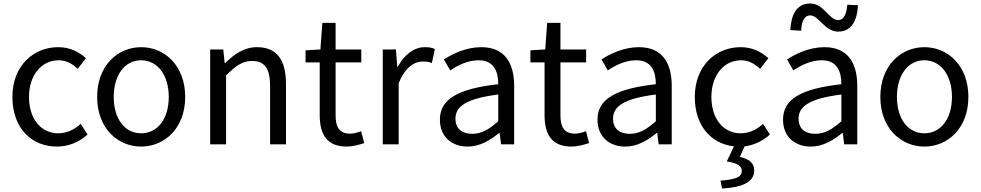

<svg xmlns="http://www.w3.org/2000/svg" viewBox="-20 -826 5614 1099"><path d="M306 13C371 13 433 -12 481 -56L442 -117C408 -86 364 -63 314 -63C214 -63 146 -146 146 -271C146 -396 218 -481 316 -481C360 -481 393 -461 425 -432L472 -493C433 -527 384 -556 313 -556C174 -556 51 -452 51 -271C51 -91 162 13 306 13Z M788 13C921 13 1040 -91 1040 -271C1040 -452 921 -556 788 -556C655 -556 536 -452 536 -271C536 -91 655 13 788 13ZM788 -63C694 -63 631 -146 631 -271C631 -396 694 -481 788 -481C882 -481 946 -396 946 -271C946 -146 882 -63 788 -63Z M1183 -543V0H1274V-394C1329 -449 1367 -477 1423 -477C1495 -477 1526 -434 1526 -332V0H1617V-344C1617 -483 1565 -556 1451 -556C1377 -556 1321 -516 1269 -465H1266L1258 -543Z M1729 -469H1810V-168C1810 -59 1849 13 1965 13C1998 13 2034 3 2065 -7L2047 -75C2029 -68 2004 -61 1985 -61C1922 -61 1901 -99 1901 -166V-469H2048V-543H1901V-695H1825L1814 -543L1729 -538Z M2171 0H2262V-349C2298 -442 2354 -474 2399 -474C2421 -474 2434 -472 2452 -465L2469 -545C2452 -554 2435 -556 2411 -556C2350 -556 2294 -513 2257 -444H2254L2246 -543H2171Z M2657 13C2725 13 2785 -22 2837 -65H2840L2848 0H2923V-334C2923 -468 2867 -556 2735 -556C2648 -556 2571 -518 2521 -486L2557 -423C2600 -452 2657 -481 2720 -481C2809 -481 2832 -414 2832 -344C2601 -318 2498 -259 2498 -141C2498 -43 2566 13 2657 13ZM2683 -60C2629 -60 2587 -85 2587 -147C2587 -217 2649 -262 2832 -285V-132C2779 -85 2736 -60 2683 -60Z M3016 -469H3097V-168C3097 -59 3136 13 3252 13C3285 13 3321 3 3352 -7L3334 -75C3316 -68 3291 -61 3272 -61C3209 -61 3188 -99 3188 -166V-469H3335V-543H3188V-695H3112L3101 -543L3016 -538Z M3559 13C3627 13 3687 -22 3739 -65H3742L3750 0H3825V-334C3825 -468 3769 -556 3637 -556C3550 -556 3473 -518 3423 -486L3459 -423C3502 -452 3559 -481 3622 -481C3711 -481 3734 -414 3734 -344C3503 -318 3400 -259 3400 -141C3400 -43 3468 13 3559 13ZM3585 -60C3531 -60 3489 -85 3489 -147C3489 -217 3551 -262 3734 -285V-132C3681 -85 3638 -60 3585 -60Z M4242 12C4296 5 4346 -19 4387 -56L4348 -117C4314 -86 4270 -63 4220 -63C4120 -63 4052 -146 4052 -271C4052 -396 4124 -481 4222 -481C4266 -481 4299 -461 4331 -432L4378 -493C4339 -527 4290 -556 4219 -556C4080 -556 3957 -452 3957 -271C3957 -104 4052 -3 4181 12L4140 98C4203 108 4226 124 4226 152C4226 185 4197 201 4104 208L4113 253C4231 247 4297 215 4297 150C4297 105 4266 84 4215 72Z M4621 13C4689 13 4749 -22 4801 -65H4804L4812 0H4887V-334C4887 -468 4831 -556 4699 -556C4612 -556 4535 -518 4485 -486L4521 -423C4564 -452 4621 -481 4684 -481C4773 -481 4796 -414 4796 -344C4565 -318 4462 -259 4462 -141C4462 -43 4530 13 4621 13ZM4647 -60C4593 -60 4551 -85 4551 -147C4551 -217 4613 -262 4796 -285V-132C4743 -85 4700 -60 4647 -60ZM4778 -645C4855 -645 4887 -711 4891 -796L4830 -799C4826 -748 4811 -711 4778 -711C4725 -711 4696 -806 4618 -806C4539 -806 4508 -741 4504 -654L4566 -650C4568 -704 4584 -738 4617 -738C4669 -738 4699 -645 4778 -645Z M5271 13C5404 13 5523 -91 5523 -271C5523 -452 5404 -556 5271 -556C5138 -556 5019 -452 5019 -271C5019 -91 5138 13 5271 13ZM5271 -63C5177 -63 5114 -146 5114 -271C5114 -396 5177 -481 5271 -481C5365 -481 5429 -396 5429 -271C5429 -146 5365 -63 5271 -63Z"/></svg>

Font: Kinto Sans
Style: Regular
Weight: 400
Designer: Authors: Ryoko NISHIZUKA  (kana & ideographs); Paul D. Hunt (Latin, Greek & Cyrillic); Wenlong ZHANG  (bopomofo); Sandol
Foundry: Adobe Systems Incorporated, ookami Inc.
Version: Version 0.001